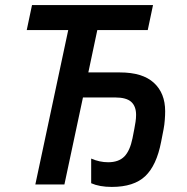

<svg xmlns="http://www.w3.org/2000/svg" viewBox="-20 -734 746 764"><path d="M424.8 9.8Q376 9.8 342.8 -4.9V-103Q376 -88.4 410.2 -88.4Q452.1 -88.4 474.6 -111.1Q497.1 -133.8 507.3 -184.1L514.6 -221.7Q517.1 -234.9 519.3 -249Q521.5 -263.2 521.5 -276.9Q521.5 -311 502.2 -328.6Q482.9 -346.2 438 -346.2H310.1L236.3 0H120.6L251.5 -614.3H86.4L107.4 -713.9H588.9L567.9 -614.3H367.2L331.5 -445.8H457Q547.4 -445.8 592.3 -404.5Q637.2 -363.3 637.2 -291.5Q637.2 -275.9 635.7 -256.6Q634.3 -237.3 630.9 -219.7L621.1 -169.4Q603 -75.7 557.9 -33Q512.7 9.8 424.8 9.8Z"/></svg>

Font: Open Sans SemiBold
Style: Italic
Weight: 600
Italic angle: -12°
Designer: Monotype Design Team
Foundry: Monotype Imaging Inc.
Version: Version 3.003; ttfautohint (v1.8.4)